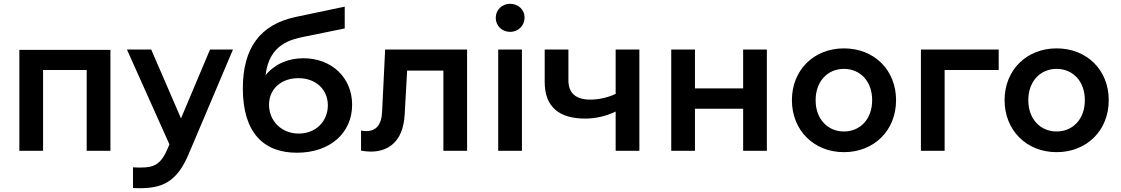

<svg xmlns="http://www.w3.org/2000/svg" viewBox="-20 -795 5911 1012"><path d="M82 0H207V-426H437V0H562V-532H82Z M681 87V196C692 196 703 197 713 197C827 197 909 172 974 18L1208 -534H1087L934 -171L777 -534H649L873 -34L865 -15C828 74 790 88 722 88C710 88 696 88 681 87Z M1545 10C1721 10 1836 -95 1836 -243C1836 -386 1728 -488 1579 -488C1497 -488 1427 -456 1380 -399C1398 -565 1520 -588 1581 -601L1797 -645V-760L1540 -706C1350 -666 1260 -541 1260 -329C1260 -95 1370 10 1545 10ZM1555 -91C1462 -91 1398 -159 1398 -243C1398 -326 1462 -383 1553 -383C1646 -383 1708 -322 1708 -240C1708 -156 1645 -91 1555 -91Z M2317 0H2442V-534H2010L1994 -206C1991 -132 1958 -104 1911 -104C1902 -104 1893 -105 1883 -107V-1C1899 2 1917 4 1935 4C2017 4 2105 -39 2113 -192L2126 -423H2317Z M2606 0H2731V-534H2606ZM2669 -627C2712 -627 2745 -660 2745 -703C2745 -743 2712 -775 2669 -775C2626 -775 2593 -743 2593 -701C2593 -659 2626 -627 2669 -627Z M3225 0H3350V-534H3225V-300C3182 -280 3135 -270 3091 -270C3019 -270 2976 -301 2976 -371V-534H2851V-363C2851 -230 2929 -170 3064 -170C3123 -170 3177 -184 3225 -207Z M3518 0H3643V-222H3897V0H4022V-534H3897V-329H3643V-534H3518Z M4428 7C4587 7 4703 -107 4703 -267C4703 -427 4587 -540 4428 -540C4271 -540 4154 -427 4154 -267C4154 -107 4271 7 4428 7ZM4428 -102C4344 -102 4279 -166 4279 -267C4279 -368 4344 -432 4428 -432C4513 -432 4577 -368 4577 -267C4577 -166 4513 -102 4428 -102Z M4834 0H4959V-426H5244V-534H4834Z M5549 7C5708 7 5824 -107 5824 -267C5824 -427 5708 -540 5549 -540C5392 -540 5275 -427 5275 -267C5275 -107 5392 7 5549 7ZM5549 -102C5465 -102 5400 -166 5400 -267C5400 -368 5465 -432 5549 -432C5634 -432 5698 -368 5698 -267C5698 -166 5634 -102 5549 -102Z"/></svg>

Font: Chess Sans SemiBold
Style: Regular
Weight: 600
Designer: Wolf Bōese
Foundry: Wolf Bōese
Version: Version 7.223;Glyphs 3.3 (3306)